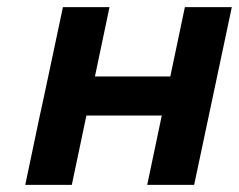

<svg xmlns="http://www.w3.org/2000/svg" viewBox="-20 -520 672 540"><path d="M51 0H182L223 -195H435L394 0H526L632 -500H500L459 -305H247L288 -500H157L104 -250L92 -195Z"/></svg>

Font: LT Wave Text Bold Italic
Style: Regular
Weight: 700
Designer: Daniel Lyons
Version: Version 2.5 (Glyphs App)